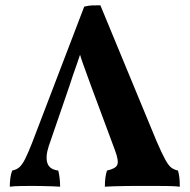

<svg xmlns="http://www.w3.org/2000/svg" viewBox="-20 -702 716 725"><path d="M359 -682 572 -167Q592 -121 604.5 -98.5Q617 -76 627.5 -68.5Q638 -61 652 -58Q656 -45 657.5 -30Q659 -15 659 3Q643 1 617 0.5Q591 0 565 0Q539 0 524 0Q513 0 493 0Q473 0 450.5 0.5Q428 1 408 1.5Q388 2 376 3Q376 -17 378 -31.5Q380 -46 384 -58Q417 -65 423 -80Q429 -95 414 -135L324 -377Q307 -424 293 -462.5Q279 -501 270 -543H296Q285 -500 270.5 -460.5Q256 -421 242 -377L164 -150Q151 -110 159 -86Q167 -62 200 -58Q203 -46 205 -30.5Q207 -15 207 3Q196 2 177.5 1.5Q159 1 139 0.5Q119 0 103 0Q80 0 55.5 0.5Q31 1 17 3Q17 -14 19 -29Q21 -44 26 -58Q42 -61 53 -70.5Q64 -80 75 -102Q86 -124 101 -162L298 -677Q314 -681 327 -681.5Q340 -682 359 -682Z"/></svg>

Font: Vollkorn
Style: Bold
Weight: 700
Designer: Friedrich Althausen
Foundry: Friedrich Althausen
Version: Version 5.000